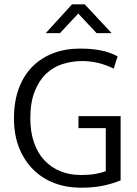

<svg xmlns="http://www.w3.org/2000/svg" viewBox="-20 -864 639 893"><path d="M351 -638Q405 -638 447 -630Q489 -622 527 -602L509 -545Q474 -562 437.5 -571Q401 -580 362 -580Q314 -580 270.5 -566Q227 -552 194 -520.5Q161 -489 141 -438Q121 -387 121 -314Q121 -251 138 -201.5Q155 -152 186.5 -118.5Q218 -85 261 -67.5Q304 -50 357 -50Q395 -50 423.5 -55Q452 -60 472 -68V-268H345V-324H541V-25Q504 -10 460.5 -0.5Q417 9 354 9Q290 9 234 -12Q178 -33 136 -74Q94 -115 69.5 -175Q45 -235 45 -314Q45 -393 68 -454Q91 -515 132 -555.5Q173 -596 229 -617Q285 -638 351 -638ZM315 -844H374L499 -710H429L344 -801L259 -710H193Z"/></svg>

Font: Mukta Vaani Light
Style: Regular
Weight: 300
Designer: Noopur Datye, Girish Dalvi, Yashodeep Gholap, Pallavi Karambelkar
Foundry: Ek Type
Version: Version 2.538;PS 1.000;hotconv 16.6.51;makeotf.lib2.5.65220;